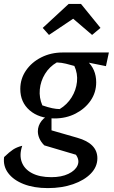

<svg xmlns="http://www.w3.org/2000/svg" viewBox="-39 -761 583 984"><path d="M206 203Q135 203 82.5 182.5Q30 162 3 126Q-24 90 -18 44Q9 18 28 5.5Q47 -7 75 -14Q59 33 72.5 69.5Q86 106 125 126.5Q164 147 224 147Q276 147 311.5 130Q347 113 358.5 86.5Q370 60 350 32L188 -16Q171 -33 163 -51.5Q155 -70 155 -88Q155 -117 174 -141.5Q193 -166 225 -173V-93L357 -55Q460 -26 460 50Q460 94 426.5 128.5Q393 163 335.5 183Q278 203 206 203ZM240 -154Q161 -154 113 -195.5Q65 -237 65 -305Q65 -357 94 -399.5Q123 -442 172.5 -467Q222 -492 282 -492Q359 -492 406.5 -449.5Q454 -407 454 -339Q454 -287 425.5 -245.5Q397 -204 348.5 -179Q300 -154 240 -154ZM267 -202Q305 -225 328 -262Q351 -299 355.5 -341.5Q360 -384 342 -423Q321 -429 299 -434.5Q277 -440 252 -441Q214 -419 191.5 -382Q169 -345 165 -302.5Q161 -260 178 -221Q207 -211 228.5 -206.5Q250 -202 267 -202ZM400 -410 282 -492H519L504 -422L415 -440ZM376 -741 476 -618 433 -582 336 -665 212 -582 180 -618 313 -741Z"/></svg>

Font: Piazzolla Thin SemiBold
Style: Italic
Weight: 600
Italic angle: -11.3°
Version: Version 2.005